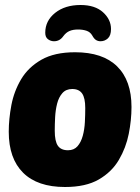

<svg xmlns="http://www.w3.org/2000/svg" viewBox="-20 -740 560 768"><path d="M240 8Q130 8 72.5 -49Q15 -106 15 -213Q15 -264 25.5 -319.5Q36 -375 64.5 -423Q93 -471 145.5 -501Q198 -531 280 -531Q391 -531 448.5 -474.5Q506 -418 506 -312Q506 -260 495 -204.5Q484 -149 455.5 -100.5Q427 -52 375 -22Q323 8 240 8ZM252 -139Q276 -139 290 -155Q304 -171 311 -196.5Q318 -222 319.5 -251.5Q321 -281 321 -308Q321 -348 308.5 -366Q296 -384 269 -384Q244 -384 229.5 -367.5Q215 -351 208.5 -325.5Q202 -300 200.5 -271Q199 -242 199 -217Q199 -175 211.5 -157Q224 -139 252 -139ZM302 -720Q360 -720 392 -691Q424 -662 424 -624Q424 -598 411.5 -586.5Q399 -575 382 -575Q372 -575 364 -580Q356 -585 349 -598Q341 -612 326 -617Q311 -622 292 -622Q272 -622 258 -616Q244 -610 233 -595Q219 -575 196 -575Q183 -575 172 -583Q161 -591 161 -609Q161 -657 200.5 -688.5Q240 -720 302 -720Z"/></svg>

Font: Asap Semi Condensed Semi Condensed Black
Style: Italic
Weight: 900
Width: 4
Italic angle: -6°
Designer: Pablo Cosgaya
Foundry: Omnibus-Type
Version: Version 3.001; ttfautohint (v1.8.4.7-5d5b)